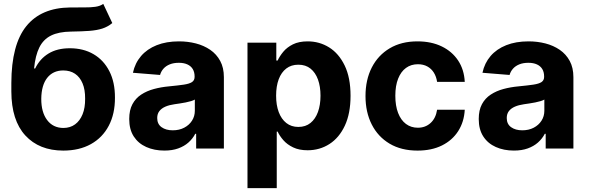

<svg xmlns="http://www.w3.org/2000/svg" viewBox="-20 -766 3038 990"><path d="M512.5 -745.9 559 -647.1Q535.8 -627.9 507.8 -618.8Q479.8 -609.8 440.9 -606.8Q402 -603.9 345.9 -603.1Q282.8 -602.3 243.2 -582.7Q203.6 -563.1 182.9 -521.5Q162.2 -479.9 155.7 -412.9H161.3Q185.4 -462.7 230.1 -489.9Q274.8 -517.2 340 -517.2Q409.9 -517.2 462.2 -486.7Q514.6 -456.2 543.8 -399Q573.1 -341.9 572.7 -262.1Q573.1 -179 540.8 -117.6Q508.5 -56.2 448.7 -22.9Q388.9 10.4 306.4 10.5Q182.3 10.4 110.6 -67.5Q39 -145.4 38.5 -294.1V-338.3Q39 -535.8 115.5 -630.9Q192.1 -725.9 341.4 -727.5Q381.8 -728.1 414.5 -727.8Q447.2 -727.5 471.8 -731Q496.4 -734.5 512.5 -745.9ZM307 -106.2Q342 -106.4 367 -124.7Q392 -142.9 405.7 -176.6Q419.4 -210.3 418.9 -256.8Q419.4 -303.5 405.7 -336.1Q392 -368.8 366.8 -385.7Q341.6 -402.7 306.2 -402.7Q279.9 -402.7 259 -393.1Q238.2 -383.4 223.4 -364.6Q208.6 -345.9 200.9 -318.8Q193.2 -291.8 192.8 -256.8Q192.5 -187.5 223 -147Q253.5 -106.4 307 -106.2Z M827.5 10.4Q775.5 10.4 734.3 -8Q693.2 -26.3 669.7 -62.4Q646.3 -98.5 646.3 -152.3Q646.3 -198 662.8 -228.7Q679.3 -259.4 708.1 -278.3Q736.9 -297.2 773.7 -307.1Q810.4 -317 851.2 -320.7Q898.6 -325.3 927.7 -329.6Q956.7 -333.9 970.1 -342.9Q983.4 -352 983.4 -369.3V-371.7Q983.4 -394.2 973.8 -410Q964.3 -425.7 946.1 -433.9Q928 -442.2 902.3 -442.2Q875.2 -442.2 855.3 -434.1Q835.4 -426 822.9 -411.9Q810.4 -397.8 805.3 -379.5L665.4 -390.8Q676.1 -440.6 707.3 -477Q738.5 -513.3 788 -533Q837.6 -552.7 902.9 -552.7Q948.3 -552.7 989.8 -542.1Q1031.3 -531.4 1064 -509.1Q1096.6 -486.7 1115.5 -451.7Q1134.4 -416.7 1134.4 -368.2V0H991.4V-76H986.7Q973.4 -50.5 951.5 -31.1Q929.6 -11.7 898.8 -0.7Q868.1 10.4 827.5 10.4ZM870.7 -94.1Q904.1 -94.1 929.7 -107.5Q955.4 -120.9 970 -143.7Q984.6 -166.5 984.6 -194.9V-252.7Q977.7 -248.4 965.2 -244.6Q952.7 -240.8 937.4 -237.8Q922 -234.8 906.9 -232.5Q891.8 -230.3 879.5 -228.5Q852.6 -224.7 832.7 -216.1Q812.7 -207.4 801.7 -193.1Q790.6 -178.8 790.6 -157.4Q790.6 -126.3 813.1 -110.2Q835.6 -94.1 870.7 -94.1Z M1256.1 204.1V-545.9H1404.7V-453.7H1411.5Q1421.7 -476.1 1440.6 -499Q1459.6 -522 1490.4 -537.4Q1521.2 -552.7 1566.8 -552.7Q1626.9 -552.7 1676.9 -521.7Q1727 -490.6 1757.2 -428.3Q1787.5 -365.9 1787.5 -272.1Q1787.5 -181 1758.2 -118.3Q1728.9 -55.6 1678.7 -23.4Q1628.5 8.8 1566 8.8Q1522.3 8.8 1491.6 -6Q1460.8 -20.7 1441.4 -42.8Q1422 -64.9 1411.5 -87.5H1407V204.1ZM1518.4 -111.5Q1555.7 -111.5 1581 -132Q1606.3 -152.4 1619.5 -188.8Q1632.6 -225.2 1632.6 -272.5Q1632.6 -319.8 1619.6 -355.8Q1606.5 -391.8 1581.3 -412.1Q1556.1 -432.4 1518.4 -432.4Q1481.7 -432.4 1456.2 -412.8Q1430.6 -393.2 1417.1 -357.3Q1403.7 -321.4 1403.7 -272.5Q1403.7 -224.1 1417.2 -188Q1430.8 -151.9 1456.4 -131.7Q1482.1 -111.5 1518.4 -111.5Z M2132.8 10.5Q2049 10.5 1988.9 -25.2Q1928.8 -61 1896.7 -124.4Q1864.6 -187.7 1864.6 -270.7Q1864.6 -354.5 1897 -417.9Q1929.4 -481.3 1989.5 -517Q2049.6 -552.7 2132.4 -552.7Q2203.8 -552.7 2257.4 -526.8Q2311 -500.9 2342.2 -454Q2373.3 -407 2376.4 -343.8H2233.8Q2229.8 -371 2217 -391.5Q2204.2 -412 2183.4 -423.4Q2162.6 -434.8 2134.6 -434.8Q2099.5 -434.8 2073.4 -415.8Q2047.4 -396.9 2032.9 -360.5Q2018.4 -324.2 2018.4 -272.5Q2018.4 -220.6 2032.7 -183.6Q2047 -146.6 2073.1 -127Q2099.3 -107.4 2134.6 -107.4Q2173.6 -107.4 2200.4 -132Q2227.2 -156.6 2233.8 -200.2H2376.4Q2373 -137.5 2342.6 -90Q2312.2 -42.5 2258.9 -16Q2205.7 10.5 2132.8 10.5Z M2629.8 10.4Q2577.7 10.4 2536.6 -8Q2495.4 -26.3 2472 -62.4Q2448.5 -98.5 2448.5 -152.3Q2448.5 -198 2465 -228.7Q2481.5 -259.4 2510.4 -278.3Q2539.2 -297.2 2575.9 -307.1Q2612.7 -317 2653.4 -320.7Q2700.9 -325.3 2729.9 -329.6Q2759 -333.9 2772.3 -342.9Q2785.6 -352 2785.6 -369.3V-371.7Q2785.6 -394.2 2776.1 -410Q2766.5 -425.7 2748.4 -433.9Q2730.3 -442.2 2704.6 -442.2Q2677.4 -442.2 2657.6 -434.1Q2637.7 -426 2625.2 -411.9Q2612.7 -397.8 2607.5 -379.5L2467.7 -390.8Q2478.3 -440.6 2509.5 -477Q2540.7 -513.3 2590.3 -533Q2639.8 -552.7 2705.2 -552.7Q2750.6 -552.7 2792.1 -542.1Q2833.6 -531.4 2866.2 -509.1Q2898.8 -486.7 2917.7 -451.7Q2936.6 -416.7 2936.6 -368.2V0H2793.7V-76H2789Q2775.7 -50.5 2753.8 -31.1Q2731.8 -11.7 2701.1 -0.7Q2670.3 10.4 2629.8 10.4ZM2672.9 -94.1Q2706.3 -94.1 2732 -107.5Q2757.6 -120.9 2772.2 -143.7Q2786.8 -166.5 2786.8 -194.9V-252.7Q2780 -248.4 2767.5 -244.6Q2755 -240.8 2739.6 -237.8Q2724.2 -234.8 2709.1 -232.5Q2694 -230.3 2681.7 -228.5Q2654.9 -224.7 2634.9 -216.1Q2614.9 -207.4 2603.9 -193.1Q2592.9 -178.8 2592.9 -157.4Q2592.9 -126.3 2615.4 -110.2Q2637.9 -94.1 2672.9 -94.1Z"/></svg>

Font: Inter
Style: Regular
Weight: 400
Designer: Rasmus Andersson
Foundry: rsms
Version: Version 4.000;git-8c9346024